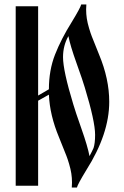

<svg xmlns="http://www.w3.org/2000/svg" viewBox="-20 -828 552 856"><path d="M150 0H50V-800H150V-402L198 -430Q198 -515 225.5 -585Q253 -655 300 -730Q339 -794 342 -808H365Q364 -800 364 -786Q364 -765 367 -745.5Q370 -726 377 -702.5Q384 -679 389 -666.5Q394 -654 406 -624Q418 -594 422 -584Q467 -476 467 -374Q467 -231 365 -70Q326 -6 323 8H300Q301 0 301 -14Q301 -35 298 -54.5Q295 -74 288 -97.5Q281 -121 276 -133.5Q271 -146 259 -176Q247 -206 243 -216Q202 -314 198 -406L150 -379ZM285 -667Q261 -625 261 -573Q261 -513 307 -362Q315 -334 343 -254.5Q371 -175 379 -132Q390 -152 397 -168Q404 -189 404 -227Q404 -287 358 -438Q350 -466 321.5 -545.5Q293 -625 285 -667Z"/></svg>

Font: Oglavie Unicode
Style: Normal
Weight: 400
Version: Version 1.1